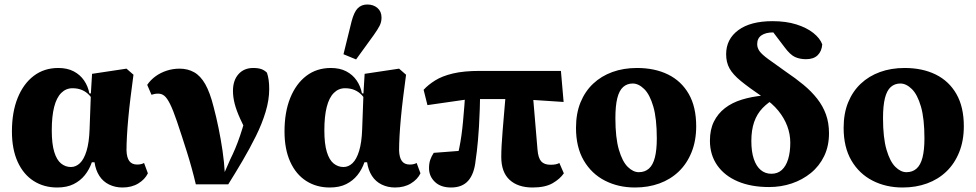

<svg xmlns="http://www.w3.org/2000/svg" viewBox="-20 -818 4335 853"><path d="M234 15Q175 15 129.5 -14Q84 -43 58.5 -99Q33 -155 33 -234Q33 -320 58.5 -383Q84 -446 130 -481Q176 -516 239 -516Q279 -516 307.5 -501Q336 -486 353.5 -460.5Q371 -435 377 -403H410L403 -360Q391 -380 377 -395Q363 -410 344.5 -418Q326 -426 302 -426Q273 -426 252 -405Q231 -384 220.5 -342.5Q210 -301 210 -239Q210 -179 221 -143Q232 -107 251.5 -91.5Q271 -76 295 -76Q317 -76 335 -93Q353 -110 364.5 -147.5Q376 -185 378 -244L384 -407L389 -490L542 -513L573 -486Q566 -434 560 -385.5Q554 -337 550 -293.5Q546 -250 544 -213.5Q542 -177 542 -150Q543 -118 554.5 -102.5Q566 -87 589 -87Q600 -87 607.5 -89Q615 -91 620 -94L637 -48Q624 -21 594.5 -3Q565 15 524 15Q492 15 465 2Q438 -11 421.5 -36.5Q405 -62 400 -97H388Q377 -65 357 -40Q337 -15 307 0Q277 15 234 15Z M850 1Q833 -71 810.5 -142.5Q788 -214 766 -279Q749 -329 735.5 -356Q722 -383 710 -392.5Q698 -402 683 -402Q673 -402 666.5 -400.5Q660 -399 653 -397L634 -441Q649 -463 671 -479Q693 -495 720.5 -504Q748 -513 778 -513Q814 -513 842.5 -497Q871 -481 892 -444Q913 -407 929 -343Q941 -298 951 -249Q961 -200 968.5 -149.5Q976 -99 979 -46H975L1003 -110Q1014 -132 1025 -158Q1036 -184 1046.5 -215Q1057 -246 1067 -281.5Q1077 -317 1085 -358L1091 -201Q1064 -253 1047 -290.5Q1030 -328 1022.5 -357.5Q1015 -387 1015 -414Q1015 -461 1039.5 -488.5Q1064 -516 1105 -516Q1127 -516 1141 -511Q1155 -506 1166 -495Q1171 -480 1173.5 -463Q1176 -446 1176 -422Q1176 -374 1160 -321Q1144 -268 1117 -213.5Q1090 -159 1058 -104.5Q1026 -50 994 1Z M1445 15Q1386 15 1340.5 -14Q1295 -43 1269.5 -99Q1244 -155 1244 -234Q1244 -320 1269.5 -383Q1295 -446 1341 -481Q1387 -516 1450 -516Q1490 -516 1518.5 -501Q1547 -486 1564.5 -460.5Q1582 -435 1588 -403H1621L1614 -360Q1602 -380 1588 -395Q1574 -410 1555.5 -418Q1537 -426 1513 -426Q1484 -426 1463 -405Q1442 -384 1431.5 -342.5Q1421 -301 1421 -239Q1421 -179 1432 -143Q1443 -107 1462.5 -91.5Q1482 -76 1506 -76Q1528 -76 1546 -93Q1564 -110 1575.5 -147.5Q1587 -185 1589 -244L1595 -407L1600 -490L1753 -513L1784 -486Q1777 -434 1771 -385.5Q1765 -337 1761 -293.5Q1757 -250 1755 -213.5Q1753 -177 1753 -150Q1754 -118 1765.5 -102.5Q1777 -87 1800 -87Q1811 -87 1818.5 -89Q1826 -91 1831 -94L1848 -48Q1835 -21 1805.5 -3Q1776 15 1735 15Q1703 15 1676 2Q1649 -11 1632.5 -36.5Q1616 -62 1611 -97H1599Q1588 -65 1568 -40Q1548 -15 1518 0Q1488 15 1445 15ZM1506 -577 1542 -723Q1553 -765 1569.5 -781.5Q1586 -798 1612 -798Q1639 -798 1657 -782.5Q1675 -767 1675 -740Q1675 -720 1666.5 -703.5Q1658 -687 1641 -663L1562 -554Z M1984 15Q1938 15 1912 -10Q1886 -35 1886 -71Q1886 -92 1891.5 -108Q1897 -124 1907 -139Q1931 -141 1960 -143Q1989 -145 2018.5 -147.5Q2048 -150 2072 -151L2011 -117Q2016 -139 2021 -163.5Q2026 -188 2030 -216.5Q2034 -245 2037 -277.5Q2040 -310 2043 -347.5Q2046 -385 2048 -429H2113Q2113 -376 2111.5 -333Q2110 -290 2108 -256Q2106 -222 2103.5 -195Q2101 -168 2098.5 -146Q2096 -124 2093 -105Q2087 -46 2060.5 -15.5Q2034 15 1984 15ZM1879 -351 1862 -419Q1882 -441 1913 -460.5Q1944 -480 1992 -491.5Q2040 -503 2112 -503H2472L2484 -365L2287 -378H2067ZM2346 15Q2281 15 2244 -19Q2207 -53 2207 -121Q2207 -144 2208.5 -172Q2210 -200 2213 -236.5Q2216 -273 2220 -320Q2224 -367 2229 -426H2345L2368 -153Q2371 -116 2384.5 -101Q2398 -86 2426 -86Q2439 -86 2449 -88Q2459 -90 2465 -94L2485 -48Q2468 -23 2435 -4Q2402 15 2346 15Z M2801 15Q2727 15 2667.5 -15.5Q2608 -46 2573.5 -105Q2539 -164 2539 -250Q2539 -314 2559 -363Q2579 -412 2615 -446Q2651 -480 2700.5 -498Q2750 -516 2810 -516Q2889 -516 2948 -487Q3007 -458 3040 -400.5Q3073 -343 3073 -257Q3073 -193 3052.5 -142Q3032 -91 2995.5 -56Q2959 -21 2909.5 -3Q2860 15 2801 15ZM2818 -53Q2845 -53 2863 -69Q2881 -85 2889.5 -118.5Q2898 -152 2898 -203Q2898 -291 2882.5 -344.5Q2867 -398 2842 -422.5Q2817 -447 2791 -447Q2766 -447 2748.5 -431.5Q2731 -416 2722.5 -382Q2714 -348 2714 -293Q2714 -206 2729.5 -153Q2745 -100 2769 -76.5Q2793 -53 2818 -53Z M3397 13Q3317 13 3258 -12Q3199 -37 3166.5 -83.5Q3134 -130 3134 -193Q3134 -242 3151.5 -277.5Q3169 -313 3200.5 -337.5Q3232 -362 3276 -375.5Q3320 -389 3374 -394L3384 -418L3428 -383Q3393 -364 3368 -338Q3343 -312 3330.5 -276Q3318 -240 3318 -192Q3318 -144 3329 -111.5Q3340 -79 3360 -62.5Q3380 -46 3407 -46Q3435 -46 3453.5 -63Q3472 -80 3481.5 -111Q3491 -142 3491 -184Q3491 -222 3477.5 -258Q3464 -294 3437.5 -326.5Q3411 -359 3370 -386Q3307 -429 3271.5 -458Q3236 -487 3221 -514Q3206 -541 3206 -577Q3206 -644 3260 -684Q3314 -724 3412 -724Q3472 -724 3518 -709.5Q3564 -695 3593.5 -671.5Q3623 -648 3633 -621Q3631 -591 3613 -573Q3595 -555 3561 -555Q3533 -555 3511.5 -565Q3490 -575 3465 -609L3408 -684L3468 -683V-665Q3459 -668 3446 -671Q3433 -674 3415 -674Q3382 -674 3363 -661Q3344 -648 3344 -622Q3344 -605 3354.5 -590.5Q3365 -576 3393 -555.5Q3421 -535 3472 -499Q3515 -470 3550 -441Q3585 -412 3610.5 -379.5Q3636 -347 3649.5 -309.5Q3663 -272 3663 -226Q3663 -169 3641.5 -124.5Q3620 -80 3582.5 -49.5Q3545 -19 3497.5 -3Q3450 13 3397 13Z M3990 15Q3916 15 3856.5 -15.5Q3797 -46 3762.5 -105Q3728 -164 3728 -250Q3728 -314 3748 -363Q3768 -412 3804 -446Q3840 -480 3889.5 -498Q3939 -516 3999 -516Q4078 -516 4137 -487Q4196 -458 4229 -400.5Q4262 -343 4262 -257Q4262 -193 4241.5 -142Q4221 -91 4184.5 -56Q4148 -21 4098.5 -3Q4049 15 3990 15ZM4007 -53Q4034 -53 4052 -69Q4070 -85 4078.5 -118.5Q4087 -152 4087 -203Q4087 -291 4071.5 -344.5Q4056 -398 4031 -422.5Q4006 -447 3980 -447Q3955 -447 3937.5 -431.5Q3920 -416 3911.5 -382Q3903 -348 3903 -293Q3903 -206 3918.5 -153Q3934 -100 3958 -76.5Q3982 -53 4007 -53Z"/></svg>

Font: Source Serif 4 ExtraBold
Style: Regular
Weight: 800
Designer: Frank Grießhammer
Foundry: Adobe Systems Incorporated
Version: Version 4.004;hotconv 1.0.116;makeotfexe 2.5.65601